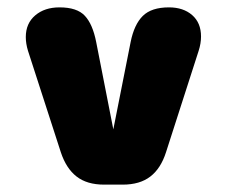

<svg xmlns="http://www.w3.org/2000/svg" viewBox="-20 -501 659 521"><path d="M262.5 0Q216 0 187.8 -22Q159.5 -44 145 -88L56 -363Q50 -382.5 50 -400.5Q50 -437.5 75.5 -459.2Q101 -481 141.5 -481Q189 -481 210.2 -458.2Q231.5 -435.5 241 -387L287.5 -150L334.5 -387Q344 -434.5 367.5 -457.8Q391 -481 438.5 -481Q477.5 -481 501.5 -460Q525.5 -439 525.5 -402Q525.5 -383 519 -363L430.5 -88Q416.5 -44 388 -22Q359.5 0 313 0Z"/></svg>

Font: Sono ExtraLight Monospace ExtraBold
Style: Regular
Weight: 800
Version: Version 2.112